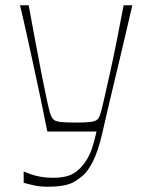

<svg xmlns="http://www.w3.org/2000/svg" viewBox="-20 -500 545 730"><path d="M70 195V152Q79 156 95.5 162Q112 168 134 172Q156 176 181 176Q231 176 258.5 160Q286 144 306 113Q320 92 329 66.5Q338 41 347 0H160Q147 -65 133.5 -129.5Q120 -194 106.5 -255.5Q93 -317 80.5 -374Q68 -431 56 -480H89Q101 -416 113.5 -347.5Q126 -279 138 -218.5Q150 -158 159 -116.5Q168 -75 172 -65Q177 -52 183.5 -45.5Q190 -39 208.5 -36.5Q227 -34 268 -34Q307 -34 325 -36.5Q343 -39 350 -45.5Q357 -52 361 -65Q365 -76 374.5 -117.5Q384 -159 397.5 -219.5Q411 -280 424.5 -348Q438 -416 450 -480H483Q474 -440 460.5 -382.5Q447 -325 432 -262Q417 -199 403.5 -142.5Q390 -86 381 -46.5Q372 -7 370 2Q353 75 333.5 113.5Q314 152 294 168.5Q274 185 257 194Q241 202 216.5 206Q192 210 161 210Q133 210 108 204.5Q83 199 70 195Z"/></svg>

Font: Ojuju ExtraLight
Style: Regular
Weight: 200
Designer: Chisaokwu Joboson, Mirko Velimirovic
Foundry: Udi Foundry
Version: Version 1.000